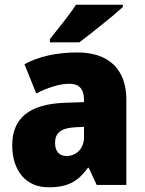

<svg xmlns="http://www.w3.org/2000/svg" viewBox="-20 -786 616 816"><path d="M502 -756V-766H303C274 -721 226 -663 192 -620V-606H317C369 -645 462 -719 502 -756ZM310 -563C219 -563 144 -546 84 -513L134 -389C186 -415 235 -430 275 -430C314 -430 337 -410 337 -362V-352L252 -349C109 -343 32 -287 32 -169C32 -59 91 10 186 10C270 10 311 -15 354 -73H357L391 0H517V-363C517 -494 439 -563 310 -563ZM299 -245 337 -247V-202C337 -155 304 -123 263 -123C233 -123 214 -141 214 -179C214 -220 238 -242 299 -245Z"/></svg>

Font: Noto Sans Devanagari SemiCondensed Black
Style: Regular
Weight: 900
Width: 4
Designer: Jelle Bosma - Monotype Design Team
Foundry: Monotype Imaging Inc.
Version: Version 2.004